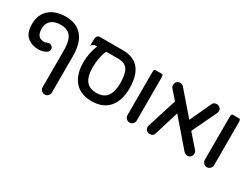

<svg xmlns="http://www.w3.org/2000/svg" viewBox="-64 -1168 2534 1942"><g transform="rotate(30 1203.5 -197.0)"><path d="M434.6 143.6V-283.2Q434.6 -410.6 386.7 -458.5Q350.1 -495.1 279.3 -495.1Q203.6 -495.1 163.6 -455.1Q129.9 -421.4 129.9 -366.2Q129.9 -283.7 180.2 -266.1Q195.3 -260.7 212.4 -260.7Q229.5 -260.7 236.8 -264.2L241.2 -265.6Q242.2 -265.6 242.2 -265.6Q252.9 -270 257.3 -271.5Q266.1 -274.4 272.5 -274.4Q290.5 -274.4 304 -261Q317.4 -247.6 317.4 -228.5Q317.4 -209.5 305.2 -197.3Q299.3 -191.4 291.5 -187.5Q252.4 -165 205.1 -165Q127.9 -165 75.2 -208.5L66.9 -216.3Q21.5 -261.2 21.5 -358.4Q21.5 -427.2 51.8 -480Q83.5 -534.2 142.8 -563Q202.1 -591.8 279.3 -591.8Q409.2 -591.8 476.1 -513.4Q543 -435.1 543 -283.2V143.6Q543 166 526.9 182.1Q510.7 198.2 489 198.2Q467.3 198.2 450.9 181.9Q434.6 165.5 434.6 143.6Z M1094.7 -283.2Q1094.7 -411.1 1050.3 -455.6Q1017.6 -488.3 952.1 -488.3H812Q793.9 -450.7 783.2 -396.7Q772.5 -342.8 772.5 -283.2Q772.5 -166 822.3 -116.2Q861.3 -77.1 933.1 -77.1Q1004.9 -77.1 1044.4 -116.7Q1094.7 -167 1094.7 -283.2ZM1202.1 -283.2Q1202.1 -142.1 1133.3 -61.5Q1063.5 19.5 932.6 19.5Q801.8 19.5 733.4 -60.3Q665 -140.1 665 -283.2Q665 -336.9 676.8 -391.1Q688.5 -445.3 706.1 -488.3H682.6Q669.4 -488.3 656.7 -475.1L641.6 -460.4V-529.3Q641.6 -573.7 668 -583.5Q674.8 -585.9 682.6 -585.9H952.1Q1064.5 -585.9 1127 -523.4Q1202.1 -448.2 1202.1 -283.2Z M1319.3 -40V-535.2Q1319.3 -550.3 1321 -559.3Q1322.8 -568.4 1326.7 -572.3Q1330.6 -576.2 1335.9 -576.2H1411.1Q1416.5 -576.2 1420.4 -572.3Q1424.3 -568.4 1426 -559.3Q1427.7 -550.3 1427.7 -535.2V-40Q1427.7 -17.6 1411.1 -1Q1395.5 14.6 1373.8 14.6Q1352.1 14.6 1335.7 -1.7Q1319.3 -18.1 1319.3 -40Z M2100.6 -41Q2100.6 -14.6 2080.6 2Q2066.9 12.7 2049.8 12.7Q2024.9 12.7 2005.4 -6.8L1746.1 -307.6L1658.7 -22.9Q1654.3 -3.9 1639.2 5.4Q1627 12.7 1608.4 12.7Q1584.5 12.7 1569.6 -2.2Q1554.7 -17.1 1554.7 -38.1Q1554.7 -49.3 1558.1 -57.6L1666 -400.4L1577.6 -502Q1565.4 -515.1 1565.4 -537.6Q1565.4 -560.1 1582 -576.7Q1598.6 -589.8 1618.2 -589.8Q1644.5 -589.8 1660.2 -571.3L1884.3 -312L1998.5 -558.1Q2008.3 -582 2032.2 -587.4Q2038.6 -588.9 2043.7 -588.9Q2048.8 -588.9 2051.8 -588.6Q2054.7 -588.4 2057.6 -587.4Q2063.5 -585.9 2070.8 -583.5Q2100.6 -568.8 2100.6 -538.1Q2100.6 -523.4 2093.8 -510.7L1957.5 -225.1L2088.4 -75.2Q2100.6 -63 2100.6 -41Z M2222.7 -40V-535.2Q2222.7 -550.3 2224.4 -559.3Q2226.1 -568.4 2230 -572.3Q2233.9 -576.2 2239.3 -576.2H2314.5Q2319.8 -576.2 2323.7 -572.3Q2327.6 -568.4 2329.3 -559.3Q2331.1 -550.3 2331.1 -535.2V-40Q2331.1 -17.6 2314.5 -1Q2298.8 14.6 2277.1 14.6Q2255.4 14.6 2239 -1.7Q2222.7 -18.1 2222.7 -40Z"/></g></svg>

Font: YuPearl-SemiBold
Style: SemiBold
Weight: 600
Designer: Max Yao
Foundry: Max-Everyday
Version: Version 1.011; ttfautohint (v1.8.3)